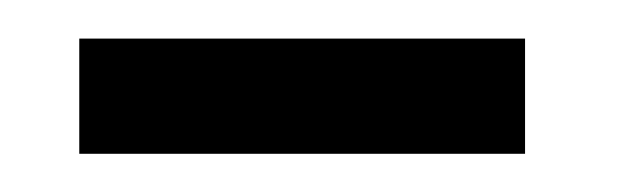

<svg xmlns="http://www.w3.org/2000/svg" viewBox="-20 -290 327 101"><path d="M21.7 -209.1H256.2V-269.7H21.7Z"/></svg>

Font: Anybody Thin Condensed
Style: Regular
Weight: 100
Width: 3
Version: Version 1.113;gftools[0.9.25]